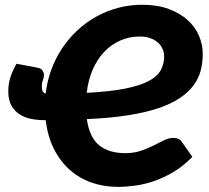

<svg xmlns="http://www.w3.org/2000/svg" viewBox="-20 -756 856 786"><path d="M552 -606.5Q509 -606.5 472 -590Q435 -573.5 406.5 -543.5Q378 -513.5 359.5 -471Q341 -428.5 335 -376Q430.5 -381 492 -393.2Q553.5 -405.5 589 -424.5Q624.5 -443.5 638.2 -469Q652 -494.5 652 -525.5Q652 -541.5 645.2 -556.2Q638.5 -571 625.8 -582.2Q613 -593.5 594.5 -600Q576 -606.5 552 -606.5ZM133 -479Q149 -476 154.5 -466.8Q160 -457.5 160 -449.5Q160 -439 155.5 -427.5Q151 -416 151 -400.5Q151 -377 167 -373Q173 -425 190.5 -472Q208 -519 235 -559.2Q262 -599.5 297.2 -632.2Q332.5 -665 374.5 -688.2Q416.5 -711.5 464 -724Q511.5 -736.5 563 -736.5Q624.5 -736.5 670.8 -719.2Q717 -702 748 -674Q779 -646 794.5 -609.8Q810 -573.5 810 -535.5Q810 -499.5 801.5 -467Q793 -434.5 772 -406.2Q751 -378 716 -354.5Q681 -331 628.5 -313.2Q576 -295.5 503.5 -284Q431 -272.5 335.5 -268.5Q346 -193.5 386 -161.2Q426 -129 493 -129Q528.5 -129 556.8 -138.8Q585 -148.5 608.2 -160.2Q631.5 -172 651.2 -181.8Q671 -191.5 689.5 -191.5Q714.5 -191.5 725 -174L767.5 -114Q731 -76.5 691.5 -52.8Q652 -29 612.2 -15.2Q572.5 -1.5 534.2 3.8Q496 9 462 9Q404.5 9 354.2 -8.8Q304 -26.5 265 -61.2Q226 -96 200.5 -147Q175 -198 167 -264H164Q136 -264 109.2 -269Q82.5 -274 61.2 -287.2Q40 -300.5 27 -323.2Q14 -346 14 -382Q14 -395 15.5 -407.5Q17 -420 20.8 -433.5Q24.5 -447 31 -462Q37.5 -477 47.5 -495Z"/></svg>

Font: Lato ExtraBold
Style: Italic
Weight: 800
Italic angle: -7°
Designer: Lukasz Dziedzic with Adam Twardoch and Botio Nikoltchev
Foundry: tyPoland Lukasz Dziedzic
Version: Version 2.015; 2015-08-06; http://www.latofonts.com/